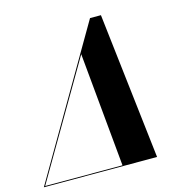

<svg xmlns="http://www.w3.org/2000/svg" viewBox="-141 -867 927 969"><g transform="rotate(-15 322.0 -382.0)"><path d="M472.5 -764.5 561 0H-30.5L415.5 -764.5ZM325.5 -600 -22.5 -4.5H381.5Z"/></g></svg>

Font: Bodoni* 36pt
Style: Bold Italic
Weight: 700
Italic angle: -13°
Version: Version 2.3